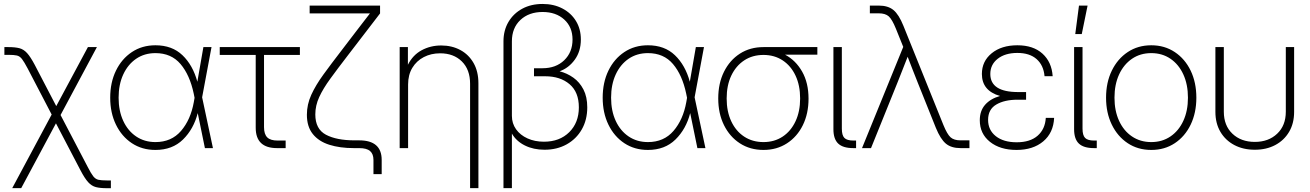

<svg xmlns="http://www.w3.org/2000/svg" viewBox="-20 -756 6689 980"><path d="M42.5 204.1 243.7 -171.4 121.1 -406.7Q103.5 -439.9 92.3 -454.6Q81.1 -469.2 66.2 -472.7Q51.3 -476.1 22.9 -476.1H2.4V-515.6H22.9Q57.1 -515.6 78.9 -510Q100.6 -504.4 118.2 -485.1Q135.7 -465.8 157.2 -425.3L267.1 -214.4L428.7 -515.6H474.6L289.1 -168.9L427.2 95.2Q444.3 128.9 455.8 143.6Q467.3 158.2 482.2 161.6Q497.1 165 525.4 165H545.9V204.6H525.4Q491.2 204.6 469.5 199Q447.8 193.4 430.2 174.1Q412.6 154.8 391.1 113.8L265.6 -126.5L88.4 204.1Z M773.4 9.3Q705.1 9.3 653.1 -25.1Q601.1 -59.6 571.8 -119.9Q542.5 -180.2 542.5 -257.3Q542.5 -335 571.8 -395.3Q601.1 -455.6 653.1 -490.2Q705.1 -524.9 773.4 -524.9Q858.4 -524.9 911.4 -474.1Q964.4 -423.3 987.3 -338.9L1018.1 -515.6H1059.6L1011.7 -259.3L1066.9 0H1025.9L989.3 -178.7Q968.3 -97.2 914.1 -43.9Q859.9 9.3 773.4 9.3ZM973.1 -256.8 968.8 -278.3Q948.7 -373.5 901.4 -429.2Q854 -484.9 773.4 -484.9Q717.3 -484.9 675 -456.1Q632.8 -427.2 609.1 -376Q585.4 -324.7 585.4 -257.3Q585.4 -190.4 608.9 -139.4Q632.3 -88.4 674.8 -59.6Q717.3 -30.8 773.4 -30.8Q855 -30.8 904.1 -87.9Q953.1 -145 969.2 -234.4Z M1394 0Q1285.2 0 1285.2 -104V-475.6H1101.6V-515.6H1510.7V-475.6H1327.6V-106.9Q1327.6 -71.3 1344 -54.9Q1360.4 -38.6 1396.5 -38.6H1438V0Z M1886.2 132.8V60.5Q1886.2 29.8 1868.9 14.9Q1851.6 0 1813.5 0H1786.1Q1714.8 0 1660.9 -17.1Q1606.9 -34.2 1576.7 -71.8Q1546.4 -109.4 1546.4 -170.4Q1546.4 -222.7 1568.8 -272Q1591.3 -321.3 1631.1 -376Q1670.9 -430.7 1723.6 -499L1794.9 -592.3Q1813 -616.2 1831.5 -639.9Q1850.1 -663.6 1868.2 -687.5H1560.5V-727.5H1919.9V-687.5L1753.9 -471.2Q1703.1 -405.3 1666.3 -354.7Q1629.4 -304.2 1609.4 -260.7Q1589.4 -217.3 1589.4 -171.9Q1589.4 -97.2 1643.6 -68.4Q1697.8 -39.6 1790 -39.6H1813.5Q1928.2 -39.6 1928.2 60.5V132.8Z M2063 -324.7V0H2020V-515.6H2062V-425.3Q2086.9 -475.1 2132.1 -499.5Q2177.2 -523.9 2231.9 -523.9Q2286.6 -523.9 2329.6 -500.7Q2372.6 -477.5 2397.2 -434.3Q2421.9 -391.1 2421.9 -330.6V204.1H2379.4V-328.6Q2379.4 -400.9 2337.4 -442.4Q2295.4 -483.9 2226.6 -483.9Q2180.2 -483.9 2143.1 -464.6Q2106 -445.3 2084.5 -409.7Q2063 -374 2063 -324.7Z M2549.8 204.1V-544.9Q2549.8 -601.1 2575.4 -644.3Q2601.1 -687.5 2646 -711.7Q2690.9 -735.8 2749.5 -735.8Q2806.6 -735.8 2850.8 -712.6Q2895 -689.5 2919.9 -648.7Q2944.8 -607.9 2944.8 -554.2Q2944.8 -494.1 2913.8 -451.4Q2882.8 -408.7 2836.4 -392.1Q2874.5 -382.3 2906.5 -359.6Q2938.5 -336.9 2958 -299.3Q2977.5 -261.7 2977.5 -208Q2977.5 -144.5 2949.7 -95.7Q2921.9 -46.9 2872.6 -19.3Q2823.2 8.3 2759.3 8.3Q2703.1 8.3 2659.2 -13.4Q2615.2 -35.2 2592.8 -74.2V204.1ZM2756.3 -32.7Q2836.4 -32.7 2885.5 -81.3Q2934.6 -129.9 2934.6 -208Q2934.6 -286.1 2887 -326.4Q2839.4 -366.7 2762.7 -366.7H2705.6V-407.7H2749Q2817.4 -407.7 2859.9 -448.5Q2902.3 -489.3 2902.3 -554.2Q2902.3 -617.7 2860.1 -656.2Q2817.9 -694.8 2749.5 -694.8Q2679.7 -694.8 2636.2 -654.1Q2592.8 -613.3 2592.8 -544.9V-164.6Q2592.8 -126 2614 -96.2Q2635.3 -66.4 2672.4 -49.6Q2709.5 -32.7 2756.3 -32.7Z M3287.1 9.3Q3218.8 9.3 3166.7 -25.1Q3114.7 -59.6 3085.4 -119.9Q3056.2 -180.2 3056.2 -257.3Q3056.2 -335 3085.4 -395.3Q3114.7 -455.6 3166.7 -490.2Q3218.8 -524.9 3287.1 -524.9Q3372.1 -524.9 3425 -474.1Q3478 -423.3 3501 -338.9L3531.7 -515.6H3573.2L3525.4 -259.3L3580.6 0H3539.6L3502.9 -178.7Q3481.9 -97.2 3427.7 -43.9Q3373.5 9.3 3287.1 9.3ZM3486.8 -256.8 3482.4 -278.3Q3462.4 -373.5 3415 -429.2Q3367.7 -484.9 3287.1 -484.9Q3231 -484.9 3188.7 -456.1Q3146.5 -427.2 3122.8 -376Q3099.1 -324.7 3099.1 -257.3Q3099.1 -190.4 3122.6 -139.4Q3146 -88.4 3188.5 -59.6Q3231 -30.8 3287.1 -30.8Q3368.7 -30.8 3417.7 -87.9Q3466.8 -145 3482.9 -234.4Z M3877 9.3Q3808.6 9.3 3756.6 -24.4Q3704.6 -58.1 3675.3 -117.4Q3646 -176.8 3646 -253.4Q3646 -330.6 3675.3 -389.6Q3704.6 -448.7 3756.6 -482.2Q3808.6 -515.6 3877 -515.6H4151.9V-477.1H3986.8Q4041.5 -448.2 4074.2 -390.6Q4106.9 -333 4106.9 -252.4Q4106.9 -176.3 4077.9 -117.2Q4048.8 -58.1 3996.8 -24.4Q3944.8 9.3 3877 9.3ZM3877 -475.6Q3820.8 -475.6 3778.6 -447.8Q3736.3 -419.9 3712.6 -370.1Q3689 -320.3 3689 -253.4Q3689 -187 3712.4 -137Q3735.8 -86.9 3778.3 -58.8Q3820.8 -30.8 3877 -30.8Q3932.6 -30.8 3974.9 -58.8Q4017.1 -86.9 4040.5 -137Q4064 -187 4064 -253.4Q4064 -320.3 4040.5 -370.1Q4017.1 -419.9 3974.9 -447.8Q3932.6 -475.6 3877 -475.6Z M4335.4 0Q4282.7 0 4258.3 -23.2Q4233.9 -46.4 4233.9 -96.2V-515.6H4276.9V-99.1Q4276.9 -65.4 4290 -52Q4303.2 -38.6 4336.4 -38.6H4349.6V0Z M4379.9 0 4590.3 -516.6 4552.7 -609.9Q4533.7 -656.7 4516.4 -672.4Q4499 -688 4465.3 -688H4419.9V-727.5H4465.3Q4512.7 -727.5 4540.3 -704.8Q4567.9 -682.1 4591.3 -624L4795.4 -117.7Q4814.5 -70.8 4831.8 -55.2Q4849.1 -39.6 4882.8 -39.6H4928.2V0H4882.8Q4835.4 0 4807.9 -22.9Q4780.3 -45.9 4756.8 -103.5L4664.6 -333.5Q4651.4 -366.7 4638.4 -399.9Q4625.5 -433.1 4612.8 -466.3Q4599.6 -433.1 4586.7 -399.9Q4573.7 -366.7 4560.5 -333.5L4425.8 0Z M5168.5 9.3Q5084.5 9.3 5032.7 -32.2Q4981 -73.7 4981 -142.1Q4981 -190.4 5008.1 -221.2Q5035.2 -252 5084 -266.1Q4991.7 -293 4991.7 -378.4Q4991.7 -443.4 5041.7 -484.1Q5091.8 -524.9 5172.9 -524.9Q5253.9 -524.9 5301 -482.2Q5348.1 -439.5 5353 -367.2H5311.5Q5306.6 -422.9 5271 -454.3Q5235.4 -485.8 5172.9 -485.8Q5110.4 -485.8 5072.5 -456.1Q5034.7 -426.3 5034.7 -378.4Q5034.7 -286.1 5177.2 -286.1H5217.3V-247.1H5174.3Q5106.9 -247.1 5065.2 -222.4Q5023.4 -197.8 5023.4 -144Q5023.4 -92.3 5062.7 -61Q5102.1 -29.8 5169.4 -29.8Q5237.8 -29.8 5276.1 -63.2Q5314.5 -96.7 5317.9 -154.3H5360.4Q5356.9 -78.1 5304.9 -34.4Q5252.9 9.3 5168.5 9.3Z M5564 0Q5511.2 0 5486.8 -23.2Q5462.4 -46.4 5462.4 -96.2V-515.6H5505.4V-99.1Q5505.4 -65.4 5518.6 -52Q5531.7 -38.6 5564.9 -38.6H5578.1V0ZM5468.3 -582 5487.3 -727.5H5531.2L5501.5 -582Z M5856.4 9.3Q5788.1 9.3 5736.1 -25.1Q5684.1 -59.6 5654.8 -119.9Q5625.5 -180.2 5625.5 -257.3Q5625.5 -335 5654.8 -395.3Q5684.1 -455.6 5736.1 -490.2Q5788.1 -524.9 5856.4 -524.9Q5924.3 -524.9 5976.3 -490.2Q6028.3 -455.6 6057.4 -395.3Q6086.4 -335 6086.4 -257.3Q6086.4 -180.2 6057.4 -119.9Q6028.3 -59.6 5976.3 -25.1Q5924.3 9.3 5856.4 9.3ZM5856.4 -30.8Q5912.1 -30.8 5954.3 -59.6Q5996.6 -88.4 6020 -139.4Q6043.5 -190.4 6043.5 -257.3Q6043.5 -324.7 6020 -376Q5996.6 -427.2 5954.3 -456.1Q5912.1 -484.9 5856.4 -484.9Q5800.3 -484.9 5758.1 -456.1Q5715.8 -427.2 5692.1 -376Q5668.5 -324.7 5668.5 -257.3Q5668.5 -190.4 5691.9 -139.4Q5715.3 -88.4 5757.8 -59.6Q5800.3 -30.8 5856.4 -30.8Z M6384.8 8.3Q6325.7 8.3 6280.3 -15.6Q6234.9 -39.6 6209.2 -83Q6183.6 -126.5 6183.6 -185.1V-515.6H6226.6V-186Q6226.6 -115.2 6270.5 -73.5Q6314.5 -31.7 6384.8 -31.7Q6454.6 -31.7 6498.8 -73.5Q6543 -115.2 6543 -186V-515.6H6585.4V-185.1Q6585.4 -126.5 6559.8 -83Q6534.2 -39.6 6489 -15.6Q6443.8 8.3 6384.8 8.3Z"/></svg>

Font: Inter Display ExtraLight
Style: Regular
Weight: 200
Designer: Rasmus Andersson
Foundry: rsms
Version: Version 4.000;git-a52131595